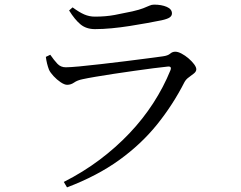

<svg xmlns="http://www.w3.org/2000/svg" viewBox="-20 -764 1040 830"><path d="M178.2 -518.1 197.3 -527.3Q213.6 -503.7 228.1 -488.4Q242.5 -473.1 264.3 -473.1Q281.5 -473.1 323 -476.9Q364.5 -480.7 417 -486.9Q469.5 -493.1 522.9 -499.5Q576.3 -505.9 619.8 -511.9Q663.2 -517.9 684.1 -520.5Q705.6 -523.4 715.4 -531.9Q725.2 -540.5 737.8 -540.5Q749.5 -540.5 764.9 -532.3Q780.4 -524.1 794.8 -511.8Q809.2 -499.4 818.9 -486.6Q828.6 -473.7 828.6 -464.4Q828.6 -455 818.6 -446.7Q808.7 -438.4 796.6 -430Q784.5 -421.7 777.6 -409.3Q727.9 -311.5 659.1 -226Q590.3 -140.6 495.1 -72Q399.9 -3.4 269.7 46L255.8 22.5Q339.3 -19.8 410.3 -73.1Q481.3 -126.4 539.8 -188.1Q598.2 -249.7 642.6 -318.4Q687 -387 716.7 -460Q724 -478.5 704.9 -476.2Q680.2 -473.8 642.4 -468.9Q604.5 -464 560.2 -457.7Q515.9 -451.4 472.6 -444.9Q429.3 -438.3 393.3 -432.2Q357.4 -426.1 337 -421.6Q314.2 -417 300.4 -407.2Q286.5 -397.4 270.3 -397.4Q258.7 -397.4 242.1 -408.6Q225.5 -419.8 211.6 -434.9Q197.6 -450.1 191.9 -462.3Q186.9 -475.2 183.5 -489.1Q180.1 -503 178.2 -518.1ZM678.9 -676.4Q651.1 -670.7 615.8 -664.3Q580.5 -657.9 541.2 -651.7Q501.9 -645.5 463.1 -641.8Q424.3 -638.1 390.7 -638.1Q352.9 -638.1 328.2 -658.5Q303.5 -678.9 278.7 -718.8L293.8 -732.1Q322.7 -710.8 344.4 -701.5Q366.1 -692.1 390.3 -692.1Q437.1 -692.1 476.1 -699.4Q515.1 -706.7 552.5 -714.9Q582.6 -721.9 599 -728.3Q615.4 -734.7 625.4 -739.3Q635.3 -744 645.9 -744Q678.2 -744 700.8 -734.3Q723.3 -724.6 723.3 -706Q723.3 -695.3 713.1 -688.4Q702.9 -681.6 678.9 -676.4Z"/></svg>

Font: Source Han Serif JP VF
Style: Regular
Weight: 250
Designer: Ryoko NISHIZUKA 西塚涼子 (kana & ideographs); Frank Grießhammer (Latin, Greek & Cyrillic); Wenlong ZHANG 张文龙 (bopomofo); San
Foundry: Adobe
Version: Version 2.001;hotconv 1.1.0;makeotfexe 2.6.0